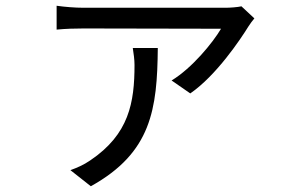

<svg xmlns="http://www.w3.org/2000/svg" viewBox="-20 -569 1040 668"><path d="M442 -402C445 -382 448 -362 448 -343C448 -212 429 -102 294 -11C271 5 247 15 225 23L296 79C507 -38 527 -189 529 -402ZM820 -547C807 -544 780 -542 765 -542H271C241 -542 205 -545 177 -549V-466C208 -469 241 -470 271 -470L749 -469C720 -420 648 -332 577 -289L642 -244C732 -306 816 -431 845 -478C850 -486 859 -498 865 -505Z"/></svg>

Font: Noto Sans CJK TC Regular
Style: Regular
Weight: 400
Designer: Ryoko NISHIZUKA (kana & ideographs); Paul D. Hunt (Latin, Greek & Cyrillic); Wenlong ZHANG (bopomofo); Sandoll Communica
Foundry: Adobe Systems Incorporated
Version: Version 1.001;PS 1.001;hotconv 1.0.78;makeotf.lib2.5.61930